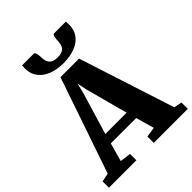

<svg xmlns="http://www.w3.org/2000/svg" viewBox="-292 -1128 1274 1274"><g transform="rotate(-45 345.0 -491.0)"><path d="M35.5 -71.5 266.5 -746H441L659.5 -70.5L715.5 -59.5V0H396V-59.5L467 -70.5L430 -199H192L156 -69.5L233 -59.5V0H-24L-25 -59.5ZM410.5 -269 330.5 -567.5 316.5 -636 300 -567 210.5 -269ZM250.5 -981.5Q262.5 -981.5 266 -962.8Q269.5 -944 269.5 -928.5Q269.5 -892 287 -871.8Q304.5 -851.5 347 -851.5Q389.5 -851.5 407 -871.8Q424.5 -892 424.5 -928.5Q424.5 -944 428 -962.8Q431.5 -981.5 443.5 -981.5H552.5Q553 -974 553.5 -966.8Q554 -959.5 554 -951.5Q554 -902.5 528.5 -868Q503 -833.5 456.8 -815.2Q410.5 -797 346.5 -797Q286 -797 239.5 -815.2Q193 -833.5 166.8 -868.2Q140.5 -903 140.5 -951.5Q140.5 -959.5 141 -966.8Q141.5 -974 141.5 -981.5Z"/></g></svg>

Font: Merriweather 36pt Black
Style: Regular
Weight: 900
Version: Version 2.100